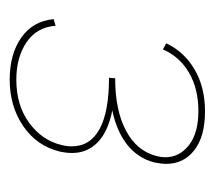

<svg xmlns="http://www.w3.org/2000/svg" viewBox="-44 -406 453 406"><g transform="rotate(90 183.0 -203.5)"><path d="M214 -214Q259 -205 281.5 -183Q304 -161 304 -129Q304 -117 301 -103Q289 -54 247 -25.5Q205 3 149 3Q95 3 60 -21.5Q25 -46 21 -90L35 -94Q38 -54 70 -32.5Q102 -11 149 -11Q203 -11 240 -38Q277 -65 287 -106Q290 -118 290 -128Q290 -167 253.5 -187Q217 -207 145 -207L146 -220Q213 -220 256 -242.5Q299 -265 310 -306Q313 -317 313 -326Q313 -356 287.5 -376Q262 -396 215 -396Q168 -396 134 -376Q100 -356 85 -321L72 -328Q90 -366 127.5 -388Q165 -410 216 -410Q269 -410 298 -387.5Q327 -365 327 -328Q327 -317 324 -303Q315 -268 286.5 -245.5Q258 -223 214 -214Z"/></g></svg>

Font: Ysabeau Thin
Style: Italic
Weight: 200
Italic angle: -12°
Designer: Christian Thalmann (Catharsis Fonts)
Version: Version 0.003